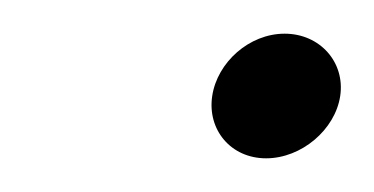

<svg xmlns="http://www.w3.org/2000/svg" viewBox="-20 -389 222 114"><path d="M106 -332C103 -312 117 -295 138 -295C159 -295 179 -312 182 -332C185 -352 170 -369 149 -369C128 -369 109 -352 106 -332Z"/></svg>

Font: Charger Sport
Style: HLObl
Weight: 100
Designer: Jasper
Foundry: Cannot Into Space Fonts
Version: Version 1.1